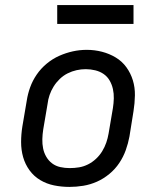

<svg xmlns="http://www.w3.org/2000/svg" viewBox="-20 -727 640 755"><path d="M253 8Q222 8 192.5 2Q163 -4 138 -19Q113 -34 96 -57.5Q79 -81 71 -109Q63 -137 63 -168Q63 -199 68 -230L85 -330Q89 -357 98.5 -383.5Q108 -410 124.5 -434Q141 -458 164 -477Q187 -496 213 -507.5Q239 -519 266 -525Q293 -531 321 -531Q352 -531 381 -523.5Q410 -516 435 -501Q460 -486 477 -462.5Q494 -439 502.5 -411Q511 -383 510.5 -352Q510 -321 505 -290L489 -190Q484 -163 474.5 -136.5Q465 -110 449 -86Q433 -62 410 -43Q387 -24 361 -12.5Q335 -1 307.5 3.5Q280 8 253 8ZM254 -66Q273 -66 291 -69Q309 -72 326 -80.5Q343 -89 357.5 -102.5Q372 -116 382 -132.5Q392 -149 398 -166.5Q404 -184 407 -202L424 -302Q427 -321 427.5 -340Q428 -359 424 -377Q420 -395 411 -410.5Q402 -426 387.5 -436Q373 -446 354.5 -450.5Q336 -455 317 -455Q299 -455 281 -451Q263 -447 246 -438.5Q229 -430 215 -416.5Q201 -403 191 -387Q181 -371 175 -353.5Q169 -336 167 -318L150 -218Q147 -199 146.5 -180Q146 -161 149.5 -143.5Q153 -126 162 -110.5Q171 -95 185 -84.5Q199 -74 217 -70Q235 -66 254 -66ZM205 -633V-707H505V-633Z"/></svg>

Font: Iosevka Etoile Oblique
Style: Regular
Weight: 400
Italic angle: -9°
Designer: Belleve Invis
Foundry: Belleve Invis
Version: Version 15.5.2; ttfautohint (v1.8.4)